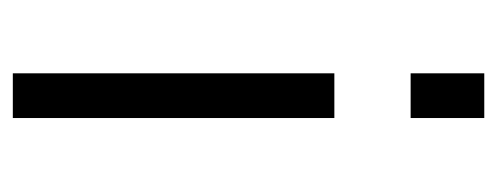

<svg xmlns="http://www.w3.org/2000/svg" viewBox="-252 -504 757 292"><g transform="rotate(-90 126.0 -358.5)"><path d="M92 -228H160V-717H92ZM92 0H160V-112H92Z"/></g></svg>

Font: FIGSv2-sans-serif
Style: Regular
Weight: 400
Designer: Matt McInerney, Pablo Impallari, Rodrigo Fuenzalida,Mirko Velimirovic
Foundry: Matt McInerney, Pablo Impallari, Rodrigo Fuenzalida
Version: Version 4.021;hotconv 1.0.109;makeotfexe 2.5.65596